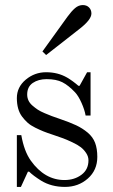

<svg xmlns="http://www.w3.org/2000/svg" viewBox="-20 -734 449 762"><path d="M148.4 -529.8 248 -668Q263.7 -689.5 277.8 -701.7Q292 -713.9 308.6 -713.9Q324.2 -713.9 333.5 -704.3Q342.8 -694.8 342.8 -680.2Q342.8 -655.8 294.9 -618.7L163.1 -515.6ZM46.9 7.8V-197.8H64.5Q75.7 -133.8 102.1 -96.7Q157.2 -19.5 235.8 -19.5Q275.4 -19.5 303.2 -40.3Q331.1 -61 331.1 -97.7Q331.1 -112.8 322 -126.5Q313 -140.1 300.8 -149.7Q288.6 -159.2 267.3 -169.2Q246.1 -179.2 230.5 -185.1Q214.8 -190.9 189.9 -199.2Q167.5 -206.5 152.8 -212.4Q138.2 -218.3 119.9 -227.3Q101.6 -236.3 89.8 -246.8Q78.1 -257.3 67.6 -271.2Q57.1 -285.2 52 -303.7Q46.9 -322.3 46.9 -344.7Q46.9 -388.2 82 -417.7Q117.2 -447.3 163.1 -447.3Q209.5 -447.3 246.1 -426.3Q268.6 -413.1 291 -393.6H295.9L325.7 -447.3H339.4V-275.4H319.8Q315.9 -297.9 303.7 -325.4Q291.5 -353 277.8 -367.7Q251.5 -395.5 227.3 -407.7Q203.1 -419.9 165 -419.9Q132.3 -419.9 110.1 -404.8Q87.9 -389.6 87.9 -358.9Q87.9 -346.2 93 -335.2Q98.1 -324.2 108.9 -314.9Q119.6 -305.7 129.9 -298.8Q140.1 -292 157.5 -284.7Q174.8 -277.3 185.8 -273.2Q196.8 -269 215.8 -262.7Q257.3 -248.5 282.2 -236.8Q307.1 -225.1 327.9 -207.8Q348.6 -190.4 357.4 -167.2Q366.2 -144 366.2 -111.3Q366.2 -58.6 328.6 -25.4Q291 7.8 237.8 7.8Q183.6 7.8 143.1 -17.1Q111.3 -37.1 95.7 -52.7H90.8L63 7.8Z"/></svg>

Font: Theano Modern
Style: Regular
Weight: 400
Designer: Alexey Kryukov
Version: Version 2.00